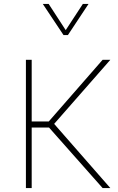

<svg xmlns="http://www.w3.org/2000/svg" viewBox="-20 -953 599 973"><path d="M196.8 -933.1 301.8 -775.4H324.2L428.7 -933.1H399.9L313 -800.3L226.6 -933.1ZM500 -649.9 227.1 -337.4H140.6V-649.9H111.3V0H140.6V-306.6H228.5L500 0H539.1L254.4 -325.2L539.1 -649.9Z"/></svg>

Font: Estedad VF
Style: Regular
Weight: 100
Designer: Amin Abedi
Version: Version 7.3